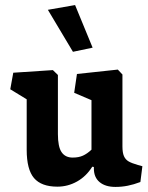

<svg xmlns="http://www.w3.org/2000/svg" viewBox="-20 -714 578 748"><path d="M264.2 -512.2 340.8 -528.3 272.5 -694.3 166.5 -675.8ZM84 -130.4Q84 -53.7 112.5 -20.3Q141.1 13.2 203.6 13.2Q244.1 13.2 280 -6.8Q315.9 -26.9 339.4 -64.5L345.7 -63.5V-57.6Q345.7 -22.9 368.2 -4.4Q390.6 14.2 429.7 14.2Q454.6 14.2 477.8 9.5Q501 4.9 526.9 -4.9L534.7 -66.4L517.1 -71.3Q493.2 -78.1 481 -85.2Q468.8 -92.3 462.9 -105.7Q457 -119.1 457 -143.6V-423.8L439 -442.9L279.8 -425.8L269 -352.5L336.4 -323.7V-130.9Q319.8 -115.2 303.2 -107.7Q286.6 -100.1 263.2 -100.1Q234.4 -100.1 220 -121.1Q205.6 -142.1 205.6 -191.9V-421.9L186 -440.9L31.7 -430.7L20 -366.2L84 -327.1Z"/></svg>

Font: Neuton
Style: Bold
Weight: 700
Designer: Brian M Zick
Foundry: Brian M Zick
Version: Version 1.560